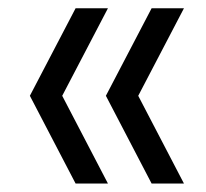

<svg xmlns="http://www.w3.org/2000/svg" viewBox="-20 -514 499 466"><path d="M163.5 -68.5 52.5 -281.5 163.5 -494H242L131 -281.5L242 -68.5ZM348 -68.5 237 -281.5 348 -494H426.5L315.5 -281.5L426.5 -68.5Z"/></svg>

Font: Encode Sans SmCnd
Style: Regular
Weight: 400
Width: 4
Designer: Multiple Designers
Foundry: Impallari Type
Version: Version 3.002; ttfautohint (v1.8.3) -l 8 -r 50 -G 200 -x 14 